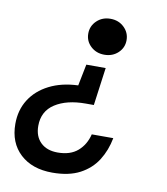

<svg xmlns="http://www.w3.org/2000/svg" viewBox="-83 -578 766 879"><g transform="rotate(10 300.0 -138.0)"><path d="M360 -341Q322 -341 296.5 -365Q271 -389 271 -424Q271 -459 296.5 -483.5Q322 -508 360 -508Q398 -508 423.5 -483.5Q449 -459 449 -424Q449 -389 423.5 -365Q398 -341 360 -341ZM219 232Q125 232 69.5 180.5Q14 129 14 41Q14 -23 45 -72Q76 -121 133 -150Q190 -179 267 -182L287 -282H377L353 -106H315Q227 -106 173 -71Q119 -36 119 32Q119 81 148 109Q177 137 227 137Q286 137 320.5 107Q355 77 367 28H467Q456 86 427 132Q398 178 347 205Q296 232 219 232Z"/></g></svg>

Font: DM Mono Medium
Style: Italic
Weight: 500
Italic angle: -10°
Designer: Colophon Foundry
Foundry: Colophon Foundry
Version: Version 1.000; ttfautohint (v1.8.2.53-6de2)